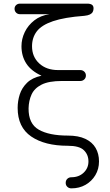

<svg xmlns="http://www.w3.org/2000/svg" viewBox="-20 -801 604 1055"><path d="M372 234Q359 234 350 225.5Q341 217 341 204Q341 190 350 181.5Q359 173 372 173Q413 173 439.5 148Q466 123 466 86Q466 49 441 24.5Q416 0 353 0Q226 0 151.5 -51Q77 -102 77 -208Q77 -246 88.5 -282Q100 -318 128.5 -346Q157 -374 208 -385Q151 -411 124.5 -452Q98 -493 98 -547Q98 -587 116 -624.5Q134 -662 168.5 -689Q203 -716 252 -723H90Q77 -723 68.5 -731.5Q60 -740 60 -753Q60 -765 68.5 -773Q77 -781 90 -781H459Q476 -781 485 -775Q494 -769 494 -755Q494 -744 489.5 -735.5Q485 -727 474 -721.5Q463 -716 443 -714Q334 -706 271 -684.5Q208 -663 182 -628.5Q156 -594 156 -547Q156 -489 195.5 -452.5Q235 -416 299 -416H421Q434 -416 443 -407.5Q452 -399 452 -386Q452 -373 443 -364.5Q434 -356 421 -356H320Q248 -356 208.5 -336Q169 -316 153.5 -282Q138 -248 137 -206Q136 -121 193 -88.5Q250 -56 353 -56Q411 -56 449 -38Q487 -20 505.5 12Q524 44 524 86Q524 128 504 161.5Q484 195 450 214.5Q416 234 372 234Z"/></svg>

Font: ComfortaaLight
Style: Regular
Weight: 300
Designer: Johan Aakerlund
Foundry: Johan Aakerlund
Version: Version 3.104; ttfautohint (v1.8.1.43-b0c9)